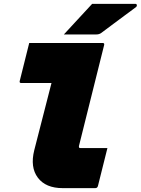

<svg xmlns="http://www.w3.org/2000/svg" viewBox="-20 -972 727 992"><path d="M131 -750H510Q521 -750 518 -739Q486 -609 453 -478.5Q420 -348 388 -218Q387 -213 389 -209Q391 -207 396 -207H535Q523 -158 510.5 -109Q498 -60 486 -11Q483 0 472 0H304Q216 0 175.5 -54Q135 -108 157 -196Q179 -283 201.5 -369.5Q224 -456 246 -543H90Q79 -543 82 -554Q94 -603 106.5 -652Q119 -701 131 -750ZM456 -952H680Q686 -952 687 -945.5Q688 -939 681 -934Q648 -910 621.5 -890Q595 -870 567 -849.5Q539 -829 502 -801Q492 -794 477 -794H310Q347 -834 382.5 -872.5Q418 -911 456 -952Z"/></svg>

Font: Recursive Mn Lnr St XBk
Style: Italic
Weight: 1000
Italic angle: -15°
Monospace: yes
Version: Version 1.079;hotconv 1.0.112;makeotfexe 2.5.65598; ttfautoh